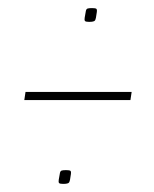

<svg xmlns="http://www.w3.org/2000/svg" viewBox="-20 -526 380 474"><path d="M125 -82Q127 -94 128 -99Q129 -104 132.5 -105Q136 -106 143 -106Q151 -106 153.5 -104.5Q156 -103 155 -96Q153 -79 150.5 -75.5Q148 -72 136 -72Q128 -72 126 -74Q124 -76 125 -82ZM189 -482Q191 -494 192 -499Q193 -504 196.5 -505Q200 -506 207 -506Q215 -506 217.5 -504.5Q220 -503 219 -496Q217 -479 214.5 -475.5Q212 -472 200 -472Q192 -472 190 -474Q188 -476 189 -482ZM40 -279 43 -299H305L302 -279Z"/></svg>

Font: Georama
Style: Italic
Weight: 400
Width: 2
Italic angle: -9°
Designer: Jean-Baptiste Levee
Foundry: Production Type
Version: Version 1.000